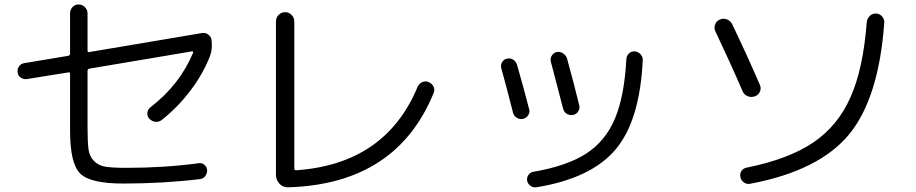

<svg xmlns="http://www.w3.org/2000/svg" viewBox="-20 -797 4040 847"><path d="M98.6 -448.2Q84 -446.3 71.8 -454.6Q59.6 -462.9 57.6 -478Q55.7 -493.2 64.5 -504.9Q73.2 -516.6 87.9 -518.6L281.2 -550.8Q289.1 -552.7 289.1 -560.5V-738.3Q289.1 -753.9 299.8 -765.6Q310.5 -777.3 326.7 -777.3Q342.8 -777.3 354.5 -765.6Q366.2 -753.9 366.2 -738.3V-574.2Q366.2 -565.4 374 -567.4L872.1 -651.4Q886.7 -653.3 898.9 -644.5Q911.1 -635.7 913.1 -621.1Q918 -582 907.2 -551.8Q876 -470.7 819.8 -397Q763.7 -323.2 693.4 -267.6Q680.7 -257.8 665 -259.8Q649.4 -261.7 637.7 -274.4Q627.9 -285.2 630.4 -300.8Q632.8 -316.4 645.5 -325.2Q772.5 -422.9 832 -564.5Q833 -566.4 831.1 -568.8Q829.1 -571.3 826.2 -570.3L374 -494.1Q366.2 -492.2 366.2 -484.4V-233.4Q366.2 -168.9 370.6 -137.7Q375 -106.4 395 -86.4Q415 -66.4 445.3 -61.5Q475.6 -56.6 539.1 -56.6Q706.1 -56.6 857.4 -77.1Q871.1 -79.1 881.8 -69.8Q892.6 -60.5 893.6 -46.9Q894.5 -32.2 885.3 -20Q876 -7.8 861.3 -6.8Q700.2 12.7 522.5 12.7Q378.9 12.7 334 -31.2Q289.1 -75.2 289.1 -219.7V-470.7Q289.1 -479.5 281.2 -477.5Z M1252 29.3Q1228.5 30.3 1212.9 13.7Q1197.3 -2.9 1197.3 -27.3V-702.1Q1197.3 -718.8 1209 -731Q1220.7 -743.2 1237.8 -743.2Q1254.9 -743.2 1266.6 -731Q1278.3 -718.8 1278.3 -702.1V-53.7Q1278.3 -45.9 1286.1 -45.9Q1680.7 -73.2 1822.3 -414.1Q1828.1 -427.7 1842.8 -434.6Q1857.4 -441.4 1871.1 -434.6Q1885.7 -428.7 1892.6 -414.6Q1899.4 -400.4 1892.6 -385.7Q1728.5 14.6 1252 29.3Z M2815.4 -531.2Q2802.7 -263.7 2694.8 -136.7Q2586.9 -9.8 2345.7 29.3Q2332 31.2 2320.3 22.9Q2308.6 14.6 2305.7 1Q2302.7 -12.7 2311 -24.9Q2319.3 -37.1 2333 -39.1Q2480.5 -64.5 2565.4 -119.1Q2650.4 -173.8 2692.4 -272.9Q2734.4 -372.1 2743.2 -536.1Q2744.1 -550.8 2754.4 -561Q2764.6 -571.3 2779.8 -570.3Q2794.9 -569.3 2805.7 -557.6Q2816.4 -545.9 2815.4 -531.2ZM2243.2 -299.8Q2212.9 -418.9 2191.4 -496.1Q2187.5 -509.8 2194.8 -522.5Q2202.1 -535.2 2215.8 -538.1Q2230.5 -542 2243.2 -534.2Q2255.9 -526.4 2260.7 -511.7Q2291 -406.2 2314.5 -314.5Q2318.4 -300.8 2309.6 -288.1Q2300.8 -275.4 2287.1 -272.5Q2272.5 -269.5 2259.8 -277.3Q2247.1 -285.2 2243.2 -299.8ZM2463.9 -318.4Q2438.5 -418 2410.2 -524.4Q2406.2 -538.1 2414.1 -551.3Q2421.9 -564.5 2435.5 -567.4Q2450.2 -570.3 2463.4 -562Q2476.6 -553.7 2481.4 -539.1Q2513.7 -421.9 2535.2 -333Q2539.1 -319.3 2531.2 -306.2Q2523.4 -293 2508.3 -290Q2493.2 -287.1 2480.5 -294.9Q2467.8 -302.7 2463.9 -318.4Z M3880.9 -696.3Q3856.4 -360.4 3723.6 -201.7Q3590.8 -43 3289.1 13.7Q3274.4 16.6 3261.7 7.8Q3249 -1 3246.1 -16.1Q3243.2 -31.2 3251 -43Q3258.8 -54.7 3274.4 -57.6Q3458 -94.7 3566.4 -167.5Q3674.8 -240.2 3731.4 -366.7Q3788.1 -493.2 3803.7 -700.2Q3805.7 -715.8 3817.4 -727.1Q3829.1 -738.3 3845.2 -737.3Q3861.3 -736.3 3871.6 -724.1Q3881.8 -711.9 3880.9 -696.3ZM3255.9 -394.5Q3206.1 -510.7 3135.7 -659.2Q3128.9 -673.8 3134.8 -689.5Q3140.6 -705.1 3156.2 -710.9Q3171.9 -717.8 3187 -711.4Q3202.1 -705.1 3210 -690.4Q3277.3 -549.8 3332 -422.9Q3338.9 -408.2 3332.5 -393.1Q3326.2 -377.9 3310.1 -372.1Q3293.9 -366.2 3278.3 -372.6Q3262.7 -378.9 3255.9 -394.5Z"/></svg>

Font: Rounded Mgen+ 1mn regular
Style: Regular
Weight: 400
Designer: [Source Han Sans]
Ryoko NISHIZUKA  (kana & ideographs); Paul D. Hunt (Latin, Greek & Cyrillic); Wenlong ZHANG  (bopomofo
Version: Version 1.059.20150602